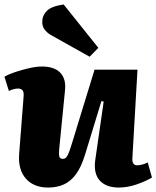

<svg xmlns="http://www.w3.org/2000/svg" viewBox="-21 -829 703 863"><path d="M-1 -484Q17 -495 47 -505Q77 -515 109.5 -522.5Q142 -530 168 -530Q223 -530 250 -502Q277 -474 271 -421L245 -158Q243 -134 246 -124.5Q249 -115 262 -115Q271 -115 277 -122Q283 -129 289.5 -146Q296 -163 305 -193L404 -516H597L574 -118Q573 -102 578.5 -94Q584 -86 594 -86Q606 -86 619 -89.5Q632 -93 643 -99L662 -31Q649 -23 631 -15Q613 -7 593 0Q573 7 552 10.5Q531 14 513 14Q456 14 427.5 -17.5Q399 -49 407 -109L445 -372L435 -375L361 -133Q344 -78 320.5 -46Q297 -14 266 0Q235 14 195 14Q131 14 95.5 -26Q60 -66 65 -136L85 -394Q87 -416 80 -423.5Q73 -431 60 -431Q52 -431 41.5 -428.5Q31 -426 19 -420ZM421 -614 382 -574 207 -672Q190 -682 179 -697Q168 -712 169 -732Q169 -759 189.5 -780Q210 -801 265 -809Z"/></svg>

Font: Literata 18pt ExtraBold
Style: Italic
Weight: 800
Italic angle: -2°
Designer: Latin by Veronika Burian and Jose Scaglione. Greek by Irene Vlachou. Cyrillic by Vera Evstafieva
Foundry: TypeTogether
Version: Version 3.103;gftools[0.9.29]